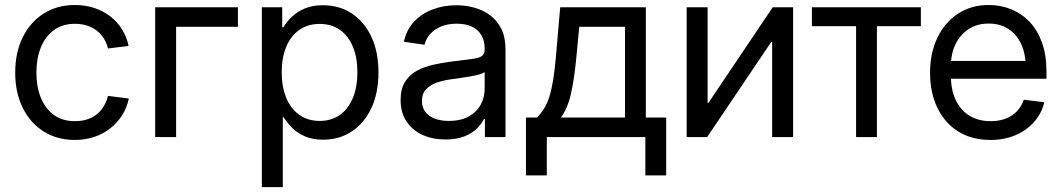

<svg xmlns="http://www.w3.org/2000/svg" viewBox="-20 -559 4328 783"><path d="M285.6 11.7Q212.9 11.7 158 -22.9Q103 -57.6 72.5 -119.6Q42 -181.6 42 -262.7Q42 -344.2 72.5 -406.5Q103 -468.8 158 -503.7Q212.9 -538.6 285.6 -538.6Q327.6 -538.6 364 -526.6Q400.4 -514.6 429.2 -492.7Q458 -470.7 477.3 -439.9Q496.6 -409.2 504.4 -371.6L420.4 -361.3Q415 -383.3 403.8 -401.6Q392.6 -419.9 375.5 -433.3Q358.4 -446.8 335.9 -454.3Q313.5 -461.9 285.6 -461.9Q234.4 -461.9 199.2 -435.8Q164.1 -409.7 146.2 -364.7Q128.4 -319.8 128.4 -262.7Q128.4 -206.1 146.2 -161.4Q164.1 -116.7 199 -90.8Q233.9 -64.9 285.6 -64.9Q313.5 -64.9 335.9 -72.3Q358.4 -79.6 375.2 -93.3Q392.1 -106.9 403.3 -126Q414.6 -145 420.4 -168L505.4 -157.2Q497.6 -119.6 478 -88.9Q458.5 -58.1 429.4 -35.4Q400.4 -12.7 364 -0.5Q327.6 11.7 285.6 11.7Z M950.2 -529.3V-449.7H698.2V0H612.8V-529.3Z M1047.9 204.1V-529.3H1130.9V-447.8H1135.7Q1148.9 -470.2 1170.4 -490.7Q1191.9 -511.2 1223.1 -524.4Q1254.4 -537.6 1296.4 -537.6Q1364.3 -537.6 1415.3 -503.7Q1466.3 -469.7 1494.9 -408.2Q1523.4 -346.7 1523.4 -263.7Q1523.4 -181.2 1495.1 -119.6Q1466.8 -58.1 1415.8 -23.7Q1364.7 10.7 1296.9 10.7Q1255.4 10.7 1224.6 -2.4Q1193.8 -15.6 1172.6 -36.6Q1151.4 -57.6 1136.7 -81.1H1133.3V204.1ZM1283.7 -65.9Q1331.5 -65.9 1366 -90.3Q1400.4 -114.7 1418.9 -159.4Q1437.5 -204.1 1437.5 -264.2Q1437.5 -324.7 1418.9 -368.9Q1400.4 -413.1 1366.2 -437.3Q1332 -461.4 1283.7 -461.4Q1234.9 -461.4 1200.2 -436.8Q1165.5 -412.1 1147.2 -367.9Q1128.9 -323.7 1128.9 -264.2Q1128.9 -205.1 1147.2 -160.4Q1165.5 -115.7 1200.4 -90.8Q1235.4 -65.9 1283.7 -65.9Z M1796.4 9.8Q1745.1 9.8 1703.9 -8.5Q1662.6 -26.9 1638.2 -63Q1613.8 -99.1 1613.8 -151.4Q1613.8 -196.8 1631.8 -225.3Q1649.9 -253.9 1679.7 -270.3Q1709.5 -286.6 1746.8 -294.9Q1784.2 -303.2 1822.3 -308.1Q1871.6 -314.5 1900.9 -317.9Q1930.2 -321.3 1943.4 -329.3Q1956.5 -337.4 1956.5 -357.4V-361.3Q1956.5 -392.1 1943.6 -414.8Q1930.7 -437.5 1905 -450Q1879.4 -462.4 1842.3 -462.4Q1805.2 -462.4 1777.6 -450.4Q1750 -438.5 1733.2 -418.9Q1716.3 -399.4 1711.4 -376.5L1627 -388.7Q1637.7 -437.5 1668.5 -470.5Q1699.2 -503.4 1744.1 -520.5Q1789.1 -537.6 1841.3 -537.6Q1878.4 -537.6 1914.3 -527.8Q1950.2 -518.1 1978.8 -496.8Q2007.3 -475.6 2024.4 -441.4Q2041.5 -407.2 2041.5 -357.4V0H1957.5V-73.7H1953.6Q1944.3 -54.7 1925.3 -35.4Q1906.2 -16.1 1874.8 -3.2Q1843.3 9.8 1796.4 9.8ZM1809.6 -65.9Q1859.9 -65.9 1892.3 -84.5Q1924.8 -103 1940.7 -132.8Q1956.5 -162.6 1956.5 -196.3V-265.6Q1951.7 -260.3 1936.5 -255.9Q1921.4 -251.5 1900.6 -247.8Q1879.9 -244.1 1858.2 -241Q1836.4 -237.8 1818.4 -235.4Q1787.6 -231.4 1760.7 -221.9Q1733.9 -212.4 1717.3 -194.6Q1700.7 -176.8 1700.7 -147Q1700.7 -121.1 1714.4 -103Q1728 -85 1752.4 -75.4Q1776.9 -65.9 1809.6 -65.9Z M2125 156.2V-79.6H2169.9Q2186.5 -96.7 2198.7 -116.2Q2210.9 -135.7 2219.7 -162.8Q2228.5 -189.9 2235.1 -228.5Q2241.7 -267.1 2246.6 -322.3L2264.6 -529.3H2613.8V-79.6H2696.8V156.2H2611.8V0H2210V156.2ZM2267.1 -79.6H2528.8V-449.7H2342.3L2330.1 -322.3Q2322.3 -239.3 2308.8 -178.2Q2295.4 -117.2 2267.1 -79.6Z M3214.4 0H3128.9V-388.2H3125.5L2863.8 0H2780.3V-529.3H2865.7V-139.6H2869.1L3131.3 -529.3H3214.4Z M3471.2 0V-452.1H3291V-529.3H3735.4V-452.1H3556.2V0Z M4019.5 11.7Q3942.4 11.7 3887.2 -23.2Q3832 -58.1 3802.5 -119.9Q3772.9 -181.6 3772.9 -262.2Q3772.9 -343.3 3803 -405.5Q3833 -467.8 3887 -503.2Q3940.9 -538.6 4011.7 -538.6Q4061 -538.6 4103.8 -521.2Q4146.5 -503.9 4179 -469.7Q4211.4 -435.5 4229.5 -384.8Q4247.6 -334 4247.6 -267.1V-237.8H3823.7V-310.5H4201.2L4163.1 -284.7Q4163.1 -337.9 4145 -377.9Q4127 -418 4093.3 -440.4Q4059.6 -462.9 4011.7 -462.9Q3964.4 -462.9 3929.9 -440.2Q3895.5 -417.5 3876.7 -378.7Q3857.9 -339.8 3857.9 -291V-249.5Q3857.9 -192.9 3877.4 -151.4Q3897 -109.9 3933.3 -87.4Q3969.7 -64.9 4020 -64.9Q4054.7 -64.9 4081.8 -75.4Q4108.9 -85.9 4127.4 -105.7Q4146 -125.5 4155.3 -152.3L4238.8 -142.1Q4228 -96.7 4197.5 -62Q4167 -27.3 4121.3 -7.8Q4075.7 11.7 4019.5 11.7Z"/></svg>

Font: Inter 24pt
Style: Regular
Weight: 400
Designer: Rasmus Andersson
Foundry: rsms
Version: Version 4.001;git-66647c0bb